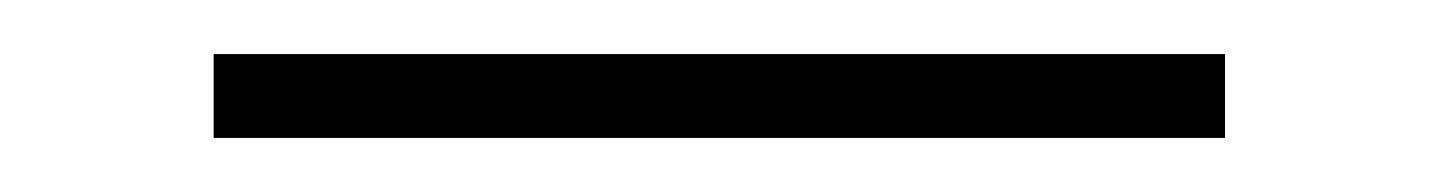

<svg xmlns="http://www.w3.org/2000/svg" viewBox="-20 -788 532 71"><path d="M59 -768H433V-737H59Z"/></svg>

Font: Trirong Light
Style: Regular
Weight: 300
Designer: Katatrad Team
Foundry: CadsonDemak
Version: Version 1.001